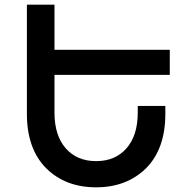

<svg xmlns="http://www.w3.org/2000/svg" viewBox="-20 -793 802 821"><path d="M213 -473V-311Q213 -214 261 -159Q309 -104 391 -104Q473 -104 521 -159Q569 -214 569 -311V-340H687V-306Q687 -156 604 -73Q521 8 391 8Q260 8 178 -73Q95 -156 95 -306V-773H213V-580H706V-473Z"/></svg>

Font: Montserrat_am3
Style: Regular
Weight: 400
Designer: Julieta Ulanovsky
Foundry: Julieta Ulanovsky, Armenina letters added by Vahan Hovhannisyan
Version: Version 2.001